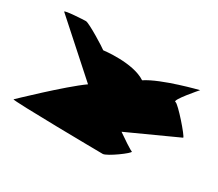

<svg xmlns="http://www.w3.org/2000/svg" viewBox="-103 -773 1130 994"><g transform="rotate(30 461.5 -276.0)"><path d="M42 -14C38 -6 563 0 583 0C607 0 715 -79 708 -86C708 -86 708 -80 610 -148L902 -281C907 -288 791 -421 775 -421C752 -421 855 -538 855 -538C855 -538 653 -488 569 -432C485 -488 317 -466 317 -466C310 -473 184 -552 164 -552C150 -552 38 -546 42 -538L337 -274C241 -206 42 -14 42 -14Z"/></g></svg>

Font: Ampere
Style: UltExt
Weight: 400
Version: Version 1